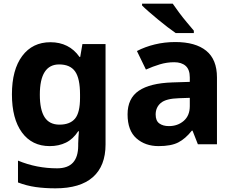

<svg xmlns="http://www.w3.org/2000/svg" viewBox="-20 -786 1277 1046"><path d="M255 -556Q305 -556 345 -536Q385 -516 413 -476H417L429 -546H555V1Q555 118 486 179Q417 240 282 240Q224 240 174.5 233Q125 226 78 208V89Q179 131 291 131Q349 131 377.5 100Q406 69 406 7V-4Q406 -21 407.5 -39Q409 -57 410 -71H406Q378 -28 339 -9Q300 10 251 10Q154 10 99.5 -64.5Q45 -139 45 -272Q45 -406 101 -481Q157 -556 255 -556ZM302 -435Q250 -435 223.5 -394Q197 -353 197 -270Q197 -188 223 -147.5Q249 -107 304 -107Q361 -107 388.5 -139.5Q416 -172 416 -253V-271Q416 -359 389 -397Q362 -435 302 -435Z M935 -557Q1045 -557 1103.5 -509.5Q1162 -462 1162 -364V0H1058L1029 -74H1025Q990 -30 951 -10Q912 10 844 10Q771 10 723 -32.5Q675 -75 675 -163Q675 -250 736 -291.5Q797 -333 919 -337L1014 -340V-364Q1014 -407 991.5 -427Q969 -447 929 -447Q889 -447 851 -435.5Q813 -424 775 -407L726 -508Q770 -531 823.5 -544Q877 -557 935 -557ZM956 -251Q884 -249 856 -225Q828 -201 828 -162Q828 -128 848 -113.5Q868 -99 900 -99Q948 -99 981 -127.5Q1014 -156 1014 -208V-253ZM921 -766Q936 -744 956.5 -716.5Q977 -689 998.5 -663.5Q1020 -638 1036 -619V-606H937Q918 -619 892.5 -638.5Q867 -658 840.5 -680Q814 -702 791 -722Q768 -742 754 -756V-766Z"/></svg>

Font: Noto Sans Sundanese
Style: Regular
Weight: 400
Designer: Monotype Design Team (Regular), Sérgio L. Martins (other weights)
Foundry: Monotype Imaging Inc.
Version: Version 2.003